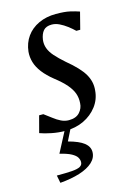

<svg xmlns="http://www.w3.org/2000/svg" viewBox="-106 -518 552 787"><g transform="rotate(-15 170.0 -124.5)"><path d="M125.9 11.5Q96.6 11.5 67.7 5.7Q38.8 -0.1 19.1 -7.4L37.8 -78H55.6Q72.2 -66.1 87.5 -54.2Q102.7 -42.2 118.5 -34.6Q134.2 -27 151 -27Q181.6 -27 196.9 -44Q212.2 -60.9 213 -82.6Q214.7 -104.8 207.9 -123.9Q201.1 -143.1 183.8 -163.3Q166.4 -183.5 135.6 -207.5Q108.3 -229.3 91.3 -251.5Q74.3 -273.6 67.7 -296Q61.1 -318.4 63.1 -341Q67.1 -377.4 86.4 -404.4Q105.7 -431.4 138.2 -446.5Q170.7 -461.5 210.9 -461.5Q248.7 -461.5 270.6 -456.4Q292.6 -451.4 309.9 -445.4L291.3 -373H274.8Q262.5 -384.9 247.3 -396.5Q232 -408.1 215.7 -416Q199.5 -423.9 183.5 -423.9Q159.5 -423.9 148 -410.6Q136.6 -397.3 133 -373.4Q130.5 -354.2 136.9 -336.8Q143.2 -319.3 159 -301.5Q174.7 -283.7 200 -261.5Q251 -219.7 270.5 -186.6Q290 -153.5 286 -117Q283.2 -79.8 261 -50.7Q238.8 -21.6 204.1 -5Q169.3 11.5 125.9 11.5ZM50.4 211.9 44 179.4Q84.4 179.4 108.5 177.7Q132.7 175.9 143.5 169.7Q154.4 163.4 154.4 150.9Q154.4 141.2 148.7 131.5Q143 121.9 126.7 112.8Q110.3 103.7 77.4 95.6L127.5 0H151.9L123.9 56.1Q168.9 68.1 189.6 84.4Q210.3 100.7 210.3 123.1Q210.3 147.8 190.2 166.5Q170 185.2 134 196.6Q98.1 207.9 50.4 211.9Z"/></g></svg>

Font: Ancizar Serif Light
Style: Italic
Weight: 300
Italic angle: -4°
Designer: Cesar Puertas, Viviana Monsalve, Julian Moncada, Julian Prieto, Jose Castro, Felipe Aragon, Mariel Hernandez, Sara Alarc
Version: Version 8.100